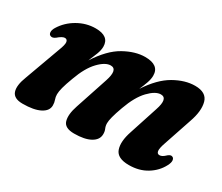

<svg xmlns="http://www.w3.org/2000/svg" viewBox="-89 -679 1044 902"><g transform="rotate(30 433.0 -227.5)"><path d="M317.5 -104 376 -280.5Q399.5 -351.5 360 -351.5Q331 -351.5 295.8 -314.8Q260.5 -278 235 -207Q220.5 -168.5 214.5 -145.5Q208.5 -122.5 208.5 -108Q208.5 -93.5 213.2 -81Q218 -68.5 218 -52.5Q218 -23 184.5 -5.8Q151 11.5 90 11.5Q42.5 11.5 32 -18.8Q21.5 -49 43 -103.5L112 -293Q126 -328.5 123.8 -342.2Q121.5 -356 108.5 -356Q95 -356 71 -335Q56.5 -325 46.5 -329.5Q37 -332.5 36 -344.8Q35 -357 44.5 -372.5Q70.5 -415 116 -441Q161.5 -467 212 -467Q285.5 -467 285.5 -410Q285.5 -391 276.5 -368Q267.5 -345 256.5 -319Q309 -401 368.2 -434Q427.5 -467 480.5 -467Q557 -467 556.5 -409Q556.5 -391 548.8 -369Q541 -347 530.5 -323Q581.5 -401 639.5 -434Q697.5 -467 751.5 -467Q812.5 -467 824.8 -423Q837 -379 813.5 -312.5L763 -162.5Q751 -128.5 753.2 -114.5Q755.5 -100.5 768 -100.5Q775.5 -100.5 783 -104.5Q790.5 -108.5 802 -119.5Q815.5 -130 824.5 -125Q832.5 -122 834 -110.2Q835.5 -98.5 825.5 -79.5Q804.5 -39 763.2 -13.8Q722 11.5 666.5 11.5Q603.5 11.5 590 -26.8Q576.5 -65 597.5 -127L647.5 -280.5Q671.5 -351.5 632 -351.5Q603 -351.5 567.2 -314.2Q531.5 -277 505.5 -204.5Q491.5 -166 485.8 -143.5Q480 -121 480 -108Q480 -93 485.5 -80.8Q491 -68.5 490.5 -53Q490 -23 458.2 -5.5Q426.5 12 370 12Q318.5 12 309.2 -20.2Q300 -52.5 317.5 -104Z"/></g></svg>

Font: Fraunces 72pt S050
Style: Bold Italic
Weight: 700
Italic angle: -16°
Version: Version 1.000; ttfautohint (v1.8.3)